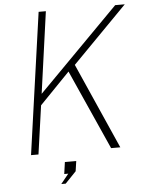

<svg xmlns="http://www.w3.org/2000/svg" viewBox="-59 -770 734 977"><g transform="rotate(-5 308.0 -281.5)"><path d="M73.5 0 175.5 -723H212.5L154.5 -306L566.5 -723H615.5L335.5 -438L529.5 0H482.5L300.5 -407L146.5 -248L111.5 0ZM214 160 254 110.5H233.5L242 50H300L292.5 101.5L236.5 160Z"/></g></svg>

Font: Public Sans Thin
Style: Italic
Weight: 100
Italic angle: -8°
Designer: The Public Sans project authors (U.S. Web Design System). Libre Franklin designed by Pablo Impallari and Rodrigo Fuenzal
Version: Version 2.000